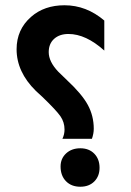

<svg xmlns="http://www.w3.org/2000/svg" viewBox="-20 -687 496 729"><path d="M217 -160Q225 -177 225 -195Q225 -223 209.5 -245.5Q194 -268 141 -319Q126 -333 116 -342Q43 -414 43 -500Q43 -575 98 -623Q148 -667 225 -667Q308 -667 376 -609V-495Q306 -558 240 -558Q206 -558 185.5 -539.5Q165 -521 165 -489Q165 -453 201 -415Q208 -408 234 -383Q291 -330 313.5 -288.5Q336 -247 336 -198Q336 -180 329 -160ZM285 22Q251 22 230.5 1Q210 -20 210 -55Q210 -85 231 -104.5Q252 -124 285 -124Q318 -124 338 -103.5Q358 -83 358 -50Q358 -18 338 2Q318 22 285 22Z"/></svg>

Font: Space Grotesk
Style: Bold
Weight: 700
Designer: Florian Karsten
Foundry: Florian Karsten
Version: Version 2.000